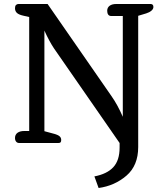

<svg xmlns="http://www.w3.org/2000/svg" viewBox="-20 -715 839 960"><path d="M452 167Q515 155 546.5 121Q578 87 578 23V0L250 -473Q226 -509 202 -562V-59L254 -45Q271 -40 278.5 -33Q286 -26 286 -15Q286 -7 283 -3.5Q280 0 272 0H76Q66 0 60.5 -7Q55 -14 55 -25Q55 -42 67.5 -51Q80 -60 101 -60H126V-630L99 -636Q75 -641 65 -650Q55 -659 55 -674Q55 -685 60 -690Q65 -695 72 -695H218L537 -235Q568 -191 594 -131V-635H536Q526 -635 521 -642Q516 -649 516 -661Q516 -677 528 -686Q540 -695 561 -695H733Q747 -695 747 -680Q747 -670 737 -661.5Q727 -653 711 -648L671 -636V20Q671 113 612 163.5Q553 214 473 225Z"/></svg>

Font: Maitree Medium
Style: Regular
Weight: 500
Designer: CadsonDemak Team
Foundry: CadsonDemak
Version: Version 1.010